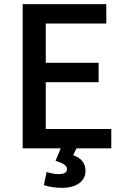

<svg xmlns="http://www.w3.org/2000/svg" viewBox="-20 -713 600 923"><path d="M277 190Q252 190 229 186Q206 182 191 177L204 114Q213 117 229 120.5Q245 124 262 124Q302 124 302 100Q302 89 292 80.5Q282 72 261 65L247 60Q252 47 259.5 30Q267 13 272 0H89V-693H491V-600H200V-411H454V-318H200V-93H515V0H348Q344 8 339.5 16.5Q335 25 332 33Q364 45 377.5 64Q391 83 391 110Q391 132 378 150.5Q365 169 339.5 179.5Q314 190 277 190Z"/></svg>

Font: Ubuntu Sans Mono Medium
Style: Regular
Weight: 500
Monospace: yes
Designer: Dalton Maag Ltd
Foundry: Dalton Maag Ltd
Version: Version 1.006